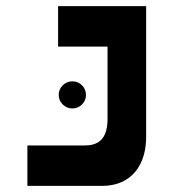

<svg xmlns="http://www.w3.org/2000/svg" viewBox="-20 -606 626 626"><path d="M69.3 0V-131.8H257.8Q282.2 -131.8 298.3 -141.1Q314.5 -150.4 322.5 -169.4Q330.6 -188.5 330.6 -217.8V-585.9H456.5V-161.1Q456.5 -110.8 439.2 -74.7Q421.9 -38.6 389.6 -19.3Q357.4 0 312.5 0ZM169.4 -454.1V-585.9H436.5V-454.1ZM215.8 -252.4Q197.8 -252.4 184.6 -265.4Q171.4 -278.3 171.4 -296.4Q171.4 -314.9 184.6 -327.9Q197.8 -340.8 215.8 -340.8Q234.4 -340.8 247.3 -327.9Q260.3 -314.9 260.3 -296.4Q260.3 -278.3 247.3 -265.4Q234.4 -252.4 215.8 -252.4Z"/></svg>

Font: Cascadia Mono
Style: Regular
Weight: 400
Monospace: yes
Designer: Aaron Bell
Foundry: Saja Typeworks
Version: Version 2404.023